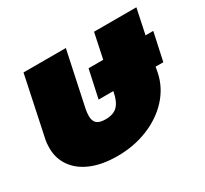

<svg xmlns="http://www.w3.org/2000/svg" viewBox="-117 -702 942 884"><g transform="rotate(-30 353.5 -260.0)"><path d="M23 -174Q23 -201 28 -222L94 -535H319L258 -248Q254 -229 254 -211Q254 -184 268 -171.5Q282 -159 314 -159Q356 -159 377.5 -180.5Q399 -202 408 -248L409 -254H331L363 -402H441L469 -535H694L666 -402H707L675 -254H634L628 -222Q613 -153 564 -99.5Q515 -46 440.5 -15.5Q366 15 277 15Q198 15 141 -8.5Q84 -32 53.5 -75Q23 -118 23 -174Z"/></g></svg>

Font: Prompt Black
Style: Italic
Weight: 900
Italic angle: -12°
Designer: Katatrad Team
Foundry: CadsonDemak
Version: Version 1.001